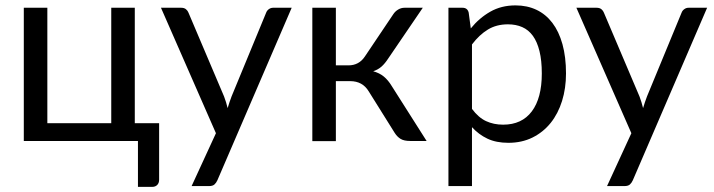

<svg xmlns="http://www.w3.org/2000/svg" viewBox="-20 -536 2716 730"><path d="M585 -67.5V147Q585 160 577.8 167.2Q570.5 174.5 559 174.5H504.5V0H70.5V-506.5H160V-67.5H403V-506.5H492.5V-67.5Z M1089 -506.5 806.5 149.5Q802 159.5 795.2 165.5Q788.5 171.5 774.5 171.5H708.5L801 -29.5L592 -506.5H669Q680.5 -506.5 687.2 -500.8Q694 -495 696.5 -488L832 -169Q840 -148 845.5 -125Q852.5 -148.5 860.5 -169.5L992 -488Q995 -496 1002.2 -501.2Q1009.5 -506.5 1018.5 -506.5Z M1475 -481.5Q1482 -492.5 1493.5 -499.5Q1505 -506.5 1518 -506.5H1587.5L1456 -313.5Q1444 -295 1431 -283.2Q1418 -271.5 1399 -265Q1423 -258.5 1439.5 -244.8Q1456 -231 1469 -209.5L1602 0H1540Q1516 0 1503 -8Q1490 -16 1480.5 -31L1382 -188.5Q1358.5 -227.5 1311.5 -227.5H1257V0.5H1167.5V-506.5H1257V-287.5H1305Q1345 -287.5 1367.5 -321.5Z M1774.5 -122Q1799 -89 1828 -75.5Q1857 -62 1893 -62Q1964 -62 2002 -112.5Q2040 -163 2040 -256.5Q2040 -306 2031.2 -341.5Q2022.5 -377 2006 -399.8Q1989.5 -422.5 1965.5 -433Q1941.5 -443.5 1911 -443.5Q1867.5 -443.5 1834.8 -423.5Q1802 -403.5 1774.5 -367ZM1770 -428Q1802 -467.5 1844 -491.5Q1886 -515.5 1940 -515.5Q1984 -515.5 2019.5 -498.8Q2055 -482 2080 -449.2Q2105 -416.5 2118.5 -368Q2132 -319.5 2132 -256.5Q2132 -200.5 2117 -152.2Q2102 -104 2073.8 -68.8Q2045.5 -33.5 2004.8 -13.2Q1964 7 1913 7Q1866.5 7 1833.2 -8.8Q1800 -24.5 1774.5 -52.5V171.5H1685V-506.5H1738.5Q1757.5 -506.5 1762 -488Z M2668.5 -506.5 2386 149.5Q2381.5 159.5 2374.8 165.5Q2368 171.5 2354 171.5H2288L2380.5 -29.5L2171.5 -506.5H2248.5Q2260 -506.5 2266.8 -500.8Q2273.5 -495 2276 -488L2411.5 -169Q2419.5 -148 2425 -125Q2432 -148.5 2440 -169.5L2571.5 -488Q2574.5 -496 2581.8 -501.2Q2589 -506.5 2598 -506.5Z"/></svg>

Font: Lato
Style: Regular
Weight: 400
Designer: Lukasz Dziedzic with Adam Twardoch and Botio Nikoltchev
Foundry: tyPoland Lukasz Dziedzic
Version: Version 2.015; 2015-08-06; http://www.latofonts.com/